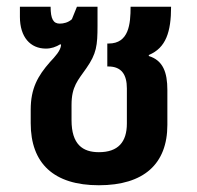

<svg xmlns="http://www.w3.org/2000/svg" viewBox="-20 -537 584 569"><path d="M273 12C406 12 476 -51 476 -167V-270C476 -323 463 -358 421 -371V-374C472 -395 487 -443 487 -517H367C367 -466 362 -408 302 -408H298V-340H301C340 -340 356 -316 356 -275V-171C356 -116 330 -86 273 -86C225 -86 192 -109 192 -181V-226C192 -281 211 -299 236 -335C266 -378 269 -402 269 -461V-517H208L193 -480C182 -470 168 -467 157 -467C138 -467 130 -481 130 -517H39V-487C39 -427 70 -393 116 -393C132 -393 146 -398 159 -406L161 -404C160 -387 143 -369 128 -353C92 -312 71 -275 71 -212V-172C71 -53 139 12 273 12Z"/></svg>

Font: Noto Sans Thai UI SemiCondensed Semi
Style: Regular
Weight: 600
Width: 4
Designer: Monotype Design Team
Foundry: Monotype Imaging Inc.
Version: Version 1.901